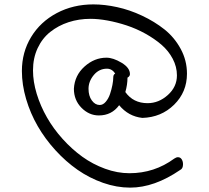

<svg xmlns="http://www.w3.org/2000/svg" viewBox="-20 -755 955 878"><path d="M466.8 -491.2Q497.1 -491.2 535.6 -468.3Q574.2 -445.3 574.2 -416Q574.2 -406.2 563 -399.9Q563 -368.2 553.2 -334Q589.4 -283.2 654.8 -283.2Q706.1 -283.2 747.6 -320.6Q789.1 -357.9 789.1 -410.2Q789.1 -449.7 769.8 -486.3Q750.5 -522.9 718 -550.8Q685.5 -578.6 644.5 -601.3Q603.5 -624 559.1 -638.7Q514.6 -653.3 472.2 -661.1Q429.7 -668.9 394 -668.9Q340.8 -668.9 293.7 -653.6Q246.6 -638.2 210 -609.1Q173.3 -580.1 152.1 -534.7Q130.9 -489.3 130.9 -433.1Q130.9 -381.8 147.9 -325.9Q165 -270 194.6 -218.3Q224.1 -166.5 266.4 -119.6Q308.6 -72.8 356.4 -38.3Q404.3 -3.9 460.4 16.6Q516.6 37.1 571.8 37.1Q686 37.1 776.9 -29.8Q786.1 -36.1 793.9 -36.1Q804.7 -36.1 810.8 -26.6Q816.9 -17.1 816.9 -3.9Q816.9 16.1 804.2 22Q686 103 575.2 103Q513.7 103 451.2 81.1Q388.7 59.1 334.7 21.5Q280.8 -16.1 233.4 -68.1Q186 -120.1 152.3 -178.5Q118.7 -236.8 99.4 -302.2Q80.1 -367.7 80.1 -430.2Q80.1 -516.1 122.3 -585.7Q164.6 -655.3 239.5 -695.1Q314.5 -734.9 407.2 -734.9Q458.5 -734.9 515.6 -722.4Q572.8 -710 629.6 -683.3Q686.5 -656.7 732.2 -620.4Q777.8 -584 806.4 -531.2Q835 -478.5 835 -418Q835 -334 776.1 -276.1Q717.3 -218.3 630.9 -215.8Q567.4 -222.7 524.9 -273.9Q490.7 -227.1 432.1 -227.1Q387.2 -227.1 352.5 -262.2Q317.9 -297.4 317.9 -349.1Q321.3 -410.2 366.5 -450.7Q411.6 -491.2 466.8 -491.2ZM498 -401.9Q498 -413.6 506.8 -418.9Q491.7 -440.9 469.2 -440.9Q433.1 -440.9 408.9 -411.9Q384.8 -382.8 384.8 -349.1Q384.8 -316.4 399.9 -295.7Q415 -274.9 436 -274.9Q451.2 -274.9 463.6 -289.6Q476.1 -304.2 483.2 -325.2Q490.2 -346.2 494.1 -366.5Q498 -386.7 498 -401.9Z"/></svg>

Font: Zhizn
Style: Regular
Weight: 400
Designer: Peter Zharnov
Foundry: Peter Zharnov
Version: Version 1.000